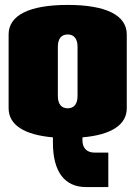

<svg xmlns="http://www.w3.org/2000/svg" viewBox="-20 -550 550 780"><path d="M255 -410C281 -410 295 -392 295 -360V-160C295 -128 281 -110 255 -110C229 -110 215 -128 215 -160V-360C215 -392 229 -410 255 -410ZM255 -530C99 -530 15 -488 15 -410V-110C15 -43 78 -2 195 8V30C195 147 242 210 330 210H420V70H365C333 70 315 52 315 20V8C432 -2 495 -43 495 -110V-410C495 -488 411 -530 255 -530Z"/></svg>

Font: MikodacsPCS
Style: Regular
Weight: 900
Designer: gluk (gluksza@wp.pl)
Foundry: gluk (gluksza@wp.pl)
Version: Version 0.27